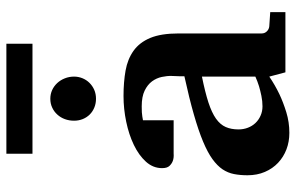

<svg xmlns="http://www.w3.org/2000/svg" viewBox="-180 -722 914 593"><g transform="rotate(-90 276.5 -425.0)"><path d="M350.1 0 336.9 -49.8Q311 -32.2 282.7 -18.6Q257.8 -6.8 227.1 2.7Q196.3 12.2 163.1 12.2Q135.7 12.2 112.1 3.2Q88.4 -5.9 70.6 -22.7Q52.7 -39.6 42.5 -63.5Q32.2 -87.4 32.2 -117.2Q32.2 -139.6 35.9 -158.7Q39.6 -177.7 50.5 -194.1Q61.5 -210.4 82 -225.3Q102.5 -240.2 136.5 -254.4Q170.4 -268.6 219.7 -282.7Q269 -296.9 337.9 -312V-324.2Q337.9 -331.5 338.4 -337.4Q338.4 -344.2 338.9 -351.1Q339.4 -365.2 335.9 -381.6Q332.5 -397.9 322.3 -411.9Q312 -425.8 293.5 -434.8Q274.9 -443.8 245.1 -443.8Q234.9 -443.8 226.8 -443.4Q218.8 -442.9 213.4 -441.9Q207 -440.9 202.1 -439.9V-345.2H99.1Q86.4 -344.2 76.7 -347.7Q68.4 -350.6 61.3 -357.9Q54.2 -365.2 54.2 -380.9Q54.2 -408.7 74 -430.7Q93.8 -452.6 125.7 -468Q157.7 -483.4 197.5 -491.7Q237.3 -500 276.9 -500Q319.8 -500 355.5 -493.7Q391.1 -487.3 416.7 -469Q442.4 -450.7 456.3 -417.5Q470.2 -384.3 470.2 -330.1V-73.2Q470.2 -64 476.6 -57.4Q482.9 -50.8 492.2 -49.8L536.1 -46.9V0ZM336.9 -257.8Q288.6 -248 257.1 -237.8Q225.6 -227.5 207 -214.4Q188.5 -201.2 181.2 -184.3Q173.8 -167.5 173.8 -145Q173.8 -129.4 179 -116Q184.1 -102.5 193.6 -92.5Q203.1 -82.5 216.3 -76.7Q229.5 -70.8 245.1 -70.8Q261.2 -70.8 277.6 -74.2Q293.9 -77.6 307.1 -81.5Q322.8 -86.4 336.9 -92.8ZM98.6 -781.2V-861.8H438.5V-781.2ZM336.9 -652.8Q336.9 -639.2 331.8 -626.7Q326.7 -614.3 317.4 -605Q308.1 -595.7 295.7 -590.3Q283.2 -585 268.6 -585Q253.9 -585 241.5 -590.1Q229 -595.2 220 -604.2Q210.9 -613.3 205.8 -625.7Q200.7 -638.2 200.7 -652.8Q200.7 -668 205.6 -681.2Q210.4 -694.3 219.5 -704.3Q228.5 -714.4 241 -720.2Q253.4 -726.1 268.6 -726.1Q282.7 -726.1 295.2 -720.5Q307.6 -714.8 316.9 -704.8Q326.2 -694.8 331.5 -681.4Q336.9 -668 336.9 -652.8Z"/></g></svg>

Font: Charis SIL Am
Style: Bold
Weight: 700
Foundry: SIL International
Version: Version 5.000